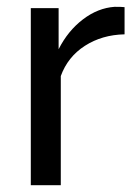

<svg xmlns="http://www.w3.org/2000/svg" viewBox="-20 -546 403 566"><path d="M347.2 -444.8Q280.8 -443.4 230.2 -410.9Q179.7 -378.4 159.2 -321.8V0H70.8V-522H152.8V-400.9Q180.2 -455.1 224.4 -488.8Q268.6 -522.5 317.9 -525.9Q340.3 -525.9 347.2 -524.9Z"/></svg>

Font: Rawline Medium
Style: Regular
Weight: 500
Designer: Matt McInerney, Pablo Impallari, Rodrigo Fuenzalida
Foundry: Matt McInerney, Pablo Impallari, Rodrigo Fuenzalida
Version: Version 4.020;PS 004.020;hotconv 1.0.88;makeotf.lib2.5.64775